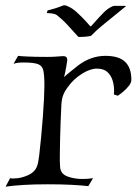

<svg xmlns="http://www.w3.org/2000/svg" viewBox="-20 -694 514 722"><path d="M223 -674Q230 -674 245 -665.5Q260 -657 275 -642Q292 -626 301 -616Q310 -606 318 -597Q321 -593 324 -597Q354 -631 370.5 -647.5Q387 -664 405 -671Q407 -672 412.5 -672Q418 -672 425 -672Q434 -672 443.5 -672Q453 -672 454 -671Q441 -660 416 -640Q391 -620 365 -598.5Q339 -577 322 -559Q312 -557 301 -556Q290 -555 282 -555Q274 -555 274 -556L234 -600Q221 -614 209.5 -624Q198 -634 194 -637Q187 -642 175 -643.5Q163 -645 156 -645L159 -655Q169 -657 187 -662.5Q205 -668 216 -673Q218 -674 223 -674ZM1 8 18 -24Q21 -23 24.5 -23Q28 -23 32 -23Q58 -23 85 -35Q112 -47 120 -71Q124 -82 127.5 -110.5Q131 -139 134.5 -176.5Q138 -214 141 -252.5Q144 -291 145.5 -323Q147 -355 147 -372Q147 -410 143 -428.5Q139 -447 122.5 -453Q106 -459 69 -459Q57 -459 48 -458Q39 -457 31 -454L48 -484Q51 -483 81.5 -481.5Q112 -480 158 -480Q179 -480 196 -481.5Q213 -483 218 -483Q233 -483 233 -468Q233 -465 229.5 -445Q226 -425 221 -404Q229 -412 243.5 -423.5Q258 -435 274 -448Q322 -484 376 -484Q427 -484 450.5 -461.5Q474 -439 474 -394Q474 -383 464.5 -371Q455 -359 443 -349Q431 -339 423 -334L408 -339Q409 -343 409 -347Q409 -351 409 -355Q409 -372 403.5 -391Q398 -410 384 -423Q370 -436 344 -436Q319 -436 288 -416.5Q257 -397 236 -368Q221 -348 216 -331.5Q211 -315 210.5 -293.5Q210 -272 208 -237Q207 -206 206 -173Q205 -140 205 -111Q205 -98 205 -87Q205 -76 206 -66Q208 -40 233.5 -30.5Q259 -21 290 -21Q311 -21 330 -24L312 6Q287 3 249 1Q211 -1 159 -1Q107 -1 67 1.5Q27 4 1 8Z"/></svg>

Font: Luxurious Roman
Style: Regular
Weight: 400
Designer: Robert E. Leuschke
Foundry: Robert E. Leuschke
Version: Version 1.010; ttfautohint (v1.8.3)